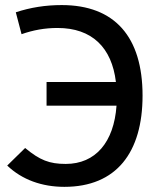

<svg xmlns="http://www.w3.org/2000/svg" viewBox="-20 -723 626 753"><path d="M232.4 9.8C436.5 9.8 539.1 -125 539.1 -348.1C539.1 -577.6 430.7 -703.1 222.2 -703.1C158.7 -703.1 99.6 -693.8 42 -674.8L64.5 -588.9C110.4 -605 155.8 -613.3 205.6 -613.3C340.8 -613.3 418.5 -536.6 434.6 -401.4H162.6V-308.6H437C426.8 -165 354.5 -80.1 237.8 -80.1C173.8 -80.1 136.2 -94.7 78.6 -142.6L8.3 -73.7C66.4 -18.1 144.5 9.8 232.4 9.8Z"/></svg>

Font: CaskaydiaCove Nerd Font
Style: Regular
Weight: 400
Designer: Aaron Bell
Foundry: Saja Typeworks
Version: Version 2111.1;Nerd Fonts 2.3.3